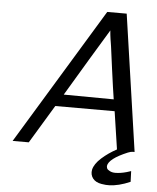

<svg xmlns="http://www.w3.org/2000/svg" viewBox="-59 -750 805 983"><g transform="rotate(5 343.5 -258.5)"><path d="M27 0 452 -700H552L654 2H645Q635 2 620 8Q524 48 519 86Q520 97 523 101Q526 105 537 111Q548 117 565 117Q591 117 623 108L645 101L647 156Q587 182 539 183Q524 184 500 180Q469 175 454.5 156Q440 137 445 111Q452 81 486 50.5Q520 20 563 -3Q558 -36 548.5 -100Q539 -164 534 -197H229L110 0ZM267 -259 524 -257Q522 -268 514.5 -320.5Q507 -373 502 -411L487 -524Q486 -531 484 -543.5Q482 -556 481 -562L478 -585Q476 -601 476 -607Q392 -469 267 -259Z"/></g></svg>

Font: Coval
Style: Light Italic
Weight: 300
Foundry: Context Ltd
Version: Version 001.000